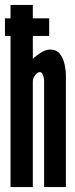

<svg xmlns="http://www.w3.org/2000/svg" viewBox="-20 -755 304 775"><path d="M0 -610V-681H178.5V-610ZM22.5 0V-735H112.5V-517Q123 -528.5 143.8 -541.8Q164.5 -555 182.5 -555Q207.5 -555 221.2 -538Q235 -521 240.5 -496Q246 -471 246 -448V0H158V-429Q158 -441 153.5 -452.5Q149 -464 141 -464Q131.5 -464 122 -451.5Q112.5 -439 112.5 -427V0Z"/></svg>

Font: League Gothic SemiCondensed
Style: Regular
Weight: 400
Width: 4
Designer: The League of Moveable Type
Version: Version 2.001